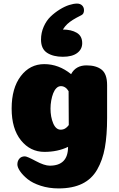

<svg xmlns="http://www.w3.org/2000/svg" viewBox="-20 -842 664 1072"><path d="M228 6Q149 6 97 -58.5Q45 -123 45 -236Q45 -350 96 -417Q147 -484 227 -484Q308 -484 377 -428Q403 -477 463 -477Q517 -477 547.5 -453Q578 -429 578 -367V-184Q578 -87 565.5 -17.5Q553 52 522.5 105Q492 158 438.5 184Q385 210 307 210Q253 210 207 195Q161 180 134 158Q107 136 92 114Q77 92 77 76Q77 57 88 44Q99 31 119 31Q131 31 179.5 57Q228 83 258 83Q360 83 360 -22Q302 6 228 6ZM364 -144 363 -333Q346 -361 320 -361Q306 -361 295 -350Q284 -339 277 -321Q270 -303 266 -280.5Q262 -258 262 -236Q262 -189 277 -153.5Q292 -118 319 -118Q346 -118 364 -144ZM439 -601Q439 -567 411 -546Q383 -525 331 -525Q277 -525 243 -547Q209 -569 209 -621Q209 -659 224 -693Q239 -727 262.5 -749.5Q286 -772 313.5 -789Q341 -806 366 -814Q391 -822 410 -822Q428 -822 438.5 -811.5Q449 -801 449 -785Q449 -764 434 -757Q404 -742 386.5 -731Q369 -720 355.5 -707.5Q342 -695 331 -677Q378 -677 408.5 -659Q439 -641 439 -601Z"/></svg>

Font: Coiny
Style: Regular
Weight: 400
Version: Version 001.001